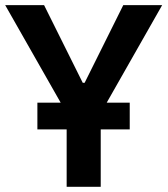

<svg xmlns="http://www.w3.org/2000/svg" viewBox="-22 -720 647 740"><path d="M122.1 -221.2V-324.2H211.9L-2 -700.2H147.9L296.9 -400.9H304.2L453.1 -700.2H603L389.2 -324.2H478V-221.2H366.2V0H234.9V-221.2Z"/></svg>

Font: Fixel Text SemiBold
Style: Regular
Weight: 600
Width: 4
Designer: AlfaBravo + MacPaw
Foundry: Kyrylo Tkachov, Marchela Mozhyna, Serhii Makarenko, Maria Weinstein, Zakhar Kryvoshyya
Version: Version 1.211